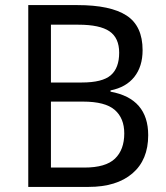

<svg xmlns="http://www.w3.org/2000/svg" viewBox="-20 -734 653 754"><path d="M284 -714Q414 -714 477 -673Q540 -632 540 -537Q540 -473 507.5 -432Q475 -391 414 -379V-374Q562 -347 562 -203Q562 -106 500 -53Q438 0 328 0H91V-714ZM301 -410Q382 -410 415 -438.5Q448 -467 448 -527Q448 -585 410 -611Q372 -637 288 -637H180V-410ZM180 -76H312Q395 -76 431.5 -111Q468 -146 468 -210Q468 -270 430.5 -302.5Q393 -335 306 -335H180Z"/></svg>

Font: Noto Sans Display
Style: Regular
Weight: 400
Designer: Monotype Design team
Foundry: Monotype Imaging Inc.
Version: Version 1.000